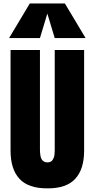

<svg xmlns="http://www.w3.org/2000/svg" viewBox="-20 -1062 538 1091"><path d="M348.6 -1042.5 466.3 -845.7H291L249 -984.9L207 -845.7H31.7L149.4 -1042.5ZM40 -206.1V-777.8H207V-221.2Q207 -220.2 207 -217.8Q207 -205.1 207.3 -197.8Q207.5 -190.4 209.7 -177.7Q211.9 -165 216.1 -157.7Q220.2 -150.4 228.5 -144.8Q236.8 -139.2 249 -139.2Q259.3 -139.2 266.8 -142.6Q274.4 -146 278.8 -153.1Q283.2 -160.2 285.9 -166.7Q288.6 -173.3 289.6 -184.3Q290.5 -195.3 290.8 -201.2Q291 -207 291 -217.8Q291 -220.2 291 -221.2V-777.8H458V-206.1Q458 -100.6 407.5 -45.9Q356.9 8.8 250 8.3Q141.1 8.8 90.6 -45.9Q40 -100.6 40 -206.1Z"/></svg>

Font: Anton
Style: Regular
Weight: 400
Foundry: vernon adams
Version: Version 1.000